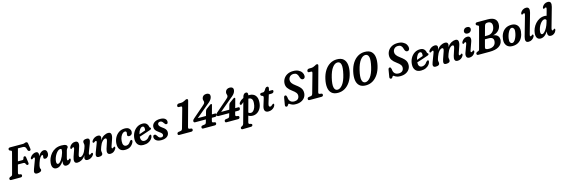

<svg xmlns="http://www.w3.org/2000/svg" viewBox="63 -2357 12390 4224"><g transform="rotate(-15 6258.5 -245.0)"><path d="M152.5 -663.5Q152.5 -680 163 -690Q173.5 -700 193 -700L487 -699.5Q512 -699.5 529 -708Q546 -716.5 563.5 -716.5Q594.5 -716.5 600.5 -679.5L618.5 -559Q624.5 -518.5 592.5 -514Q577 -512 565.5 -520.8Q554 -529.5 547 -553L539.5 -579.5Q532 -606.5 514.2 -620.2Q496.5 -634 465 -634H356.5Q351.5 -614.5 339.8 -571.2Q328 -528 313 -472Q298 -416 282.5 -358H384Q398 -358 406.8 -366.8Q415.5 -375.5 421 -405Q430.5 -428 449 -428Q476 -428 480 -396.5L497.5 -267Q500 -246 491.5 -236.2Q483 -226.5 468.5 -226.5Q448 -226.5 437 -253Q428 -277 416.8 -284.2Q405.5 -291.5 384 -291.5H264.5Q248 -230 235.2 -181.8Q222.5 -133.5 218.5 -117Q213.5 -96 217.8 -86.2Q222 -76.5 239 -72.5L268 -67.5Q291 -62 290.5 -38Q290.5 -21.5 280 -10.8Q269.5 0 248.5 0H35.5Q15.5 0 8.2 -9Q1 -18 1 -32Q1.5 -46 9.2 -55.2Q17 -64.5 28.5 -69.5L50 -76Q63.5 -80.5 71.2 -88Q79 -95.5 84 -112.5Q89 -131 99 -168.2Q109 -205.5 121.8 -253.8Q134.5 -302 148.2 -353.8Q162 -405.5 174.8 -453.2Q187.5 -501 197 -537.5Q206.5 -574 211 -591.5Q217 -616.5 196.5 -625.5L174.5 -632.5Q151.5 -643.5 152.5 -663.5Z M590.5 -321.5Q576.5 -322.5 573.8 -337Q571 -351.5 582.5 -369.5Q605 -404 641 -426Q677 -448 715.5 -448Q741.5 -448 755.8 -433.2Q770 -418.5 770 -393Q770 -375.5 763.5 -348Q794.5 -399 828.5 -423.5Q862.5 -448 896 -448Q928.5 -448 946.8 -425.2Q965 -402.5 965 -363Q965 -316.5 939.8 -287.5Q914.5 -258.5 883.5 -258.5Q861 -258.5 852 -267.8Q843 -277 843 -290.5Q843 -302.5 846.2 -313Q849.5 -323.5 849.5 -337.5Q849.5 -353 833.5 -353Q812 -353 784.8 -315Q757.5 -277 733 -200.5Q720.5 -163 716.8 -141.8Q713 -120.5 713 -103.5Q713 -83 720.2 -72.8Q727.5 -62.5 727.5 -48.5Q727.5 -22.5 699 -6.8Q670.5 9 625 9Q534.5 9 581.5 -106L648.5 -285.5Q662 -320 661 -334.2Q660 -348.5 646 -348.5Q639 -348.5 630.8 -343.8Q622.5 -339 608.5 -327Q598.5 -320 590.5 -321.5Z M1342 -154Q1333.5 -122 1337 -108.2Q1340.5 -94.5 1352 -94.5Q1366 -94.5 1385 -115Q1394 -123 1401.5 -121.5Q1425 -119 1409.5 -75Q1393.5 -35 1361.2 -13Q1329 9 1292.5 9Q1259 9 1243 -9.2Q1227 -27.5 1227 -59Q1227 -70.5 1228 -83.2Q1229 -96 1232 -112Q1157 9 1064.5 9Q1016 9 989.2 -27.2Q962.5 -63.5 969 -135Q973.5 -187.5 996 -242.5Q1018.5 -297.5 1059 -344Q1099.5 -390.5 1157.8 -419.2Q1216 -448 1292.5 -448Q1364 -448 1394.8 -431.2Q1425.5 -414.5 1422.5 -385.5Q1421 -370.5 1414 -362Q1407 -353.5 1398.8 -343.8Q1390.5 -334 1385.5 -316ZM1091.5 -150Q1086.5 -113.5 1095.8 -94.5Q1105 -75.5 1121.5 -75.5Q1141.5 -75.5 1163.2 -94.8Q1185 -114 1205.2 -145.2Q1225.5 -176.5 1242 -213.5Q1258.5 -250.5 1268.8 -286.5Q1279 -322.5 1280 -351Q1281 -364.5 1274.8 -371.5Q1268.5 -378.5 1250.5 -378.5Q1225.5 -378.5 1199.8 -358.5Q1174 -338.5 1151.2 -305.2Q1128.5 -272 1112.5 -231.5Q1096.5 -191 1091.5 -150Z M1905.5 -117Q1919 -116 1921.5 -101Q1924 -86 1912.5 -68Q1891 -34 1853.8 -12.5Q1816.5 9 1776.5 9Q1713 9 1713 -43.5Q1713 -57 1719 -73.2Q1725 -89.5 1734 -111Q1688 -45 1638 -18Q1588 9 1544.5 9Q1488.5 9 1479 -34Q1469.5 -77 1493 -143L1542.5 -285Q1563 -343 1537.5 -343Q1522.5 -343 1503.5 -325Q1493 -315.5 1486 -317.5Q1475.5 -318.5 1471.8 -332.2Q1468 -346 1480 -369Q1498.5 -403.5 1532.5 -425.8Q1566.5 -448 1608 -448Q1660.5 -448 1672.8 -411.5Q1685 -375 1666.5 -320L1615.5 -164Q1592 -92.5 1634.5 -92.5Q1666.5 -92.5 1703.5 -133.2Q1740.5 -174 1766 -246.5Q1780 -285 1784.8 -302.8Q1789.5 -320.5 1789.5 -333.5Q1789.5 -348 1785.8 -361Q1782 -374 1782 -390Q1782 -448 1870.5 -448Q1960.5 -448 1913.5 -332.5L1845 -153.5Q1831.5 -119 1832.8 -104.5Q1834 -90 1848 -90Q1855.5 -90 1864.2 -94.2Q1873 -98.5 1887 -111Q1897 -119 1905.5 -117Z M1996 -322Q1982 -322.5 1979.5 -337.8Q1977 -353 1989 -371.5Q2011 -406.5 2048.2 -427.2Q2085.5 -448 2125 -448Q2188.5 -448 2188.5 -395.5Q2188.5 -382 2182.5 -365.5Q2176.5 -349 2167.5 -327Q2213.5 -393.5 2264.2 -420.8Q2315 -448 2359.5 -448Q2415 -448 2424.5 -405Q2434 -362 2410.5 -296L2361 -153.5Q2341 -96 2366 -96Q2373 -96 2380.5 -100Q2388 -104 2399.5 -115.5Q2407.5 -123 2415 -121Q2425 -120 2429 -106.8Q2433 -93.5 2421.5 -71Q2399.5 -33 2367.8 -12Q2336 9 2296 9Q2243.5 9 2231.2 -27.2Q2219 -63.5 2237 -118.5L2288 -275Q2311.5 -346.5 2269.5 -346.5Q2237 -346.5 2199 -305.8Q2161 -265 2135.5 -192.5Q2121.5 -153.5 2116.8 -136Q2112 -118.5 2112 -105.5Q2112 -90.5 2115.8 -77.8Q2119.5 -65 2119.5 -48.5Q2119.5 9 2031 9Q1941 9 1988 -106L2056.5 -285.5Q2070 -320 2069 -334.2Q2068 -348.5 2054 -348.5Q2038 -348.5 2015.5 -328.5Q2005.5 -320 1996 -322Z M2724 -382.5Q2698 -382.5 2671.5 -359.5Q2645 -336.5 2625.8 -294.2Q2606.5 -252 2602.5 -194Q2598 -134.5 2617.8 -104.5Q2637.5 -74.5 2676 -74.5Q2703 -74.5 2728.2 -90Q2753.5 -105.5 2773.5 -141Q2784.5 -154.5 2792.5 -161.2Q2800.5 -168 2810.5 -168Q2823 -168 2830 -154.5Q2837 -141 2824.5 -112Q2803.5 -63 2756.5 -27Q2709.5 9 2627.5 9Q2549 9 2510.2 -39Q2471.5 -87 2475.5 -172Q2479 -244.5 2511.8 -307.8Q2544.5 -371 2601.8 -409.8Q2659 -448.5 2736 -448.5Q2805.5 -448.5 2837 -415.8Q2868.5 -383 2868.5 -342Q2868.5 -303.5 2846.5 -281.8Q2824.5 -260 2795.5 -260Q2751 -260 2751 -297Q2751 -311 2755.2 -321.8Q2759.5 -332.5 2759.5 -347Q2759.5 -382.5 2724 -382.5Z M3265 -138Q3260 -103.5 3232.8 -69.5Q3205.5 -35.5 3158.8 -13.2Q3112 9 3048 9Q2963 9 2922.2 -41Q2881.5 -91 2885.5 -170.5Q2889.5 -248.5 2923.8 -312Q2958 -375.5 3014.5 -412.8Q3071 -450 3141.5 -450Q3200 -450 3230.8 -421Q3261.5 -392 3269.5 -346Q3272.5 -334.5 3275.2 -330.2Q3278 -326 3283.5 -323Q3296 -318 3297.5 -305Q3298.5 -294 3290.8 -285Q3283 -276 3261.5 -269.5Q3229 -258 3184.2 -243Q3139.5 -228 3093.8 -213.2Q3048 -198.5 3012 -187V-186.5Q3008 -131.5 3029 -102.2Q3050 -73 3091 -73Q3120 -73 3151.2 -89.8Q3182.5 -106.5 3206 -144.5Q3233.5 -174.5 3250.5 -170Q3269.5 -165.5 3265 -138ZM3125.5 -386Q3093.5 -386 3063.5 -345.2Q3033.5 -304.5 3020 -241.5Q3054 -253 3093.5 -266.8Q3133 -280.5 3163.5 -292Q3166.5 -309.5 3166.5 -335Q3166.5 -358.5 3156.2 -372.2Q3146 -386 3125.5 -386Z M3467 -50.5Q3491.5 -50.5 3504.2 -64Q3517 -77.5 3517 -96Q3517 -113 3504 -130.8Q3491 -148.5 3447.5 -178Q3393.5 -214.5 3373.2 -245.2Q3353 -276 3355 -319Q3359 -376 3408.2 -413Q3457.5 -450 3542 -450Q3613.5 -450 3650.8 -423Q3688 -396 3688 -354.5Q3688 -302.5 3652.5 -302.5Q3638 -302.5 3626.5 -311.2Q3615 -320 3601 -342.5Q3586.5 -367 3569 -379.8Q3551.5 -392.5 3528 -392.5Q3502.5 -392.5 3488 -377.8Q3473.5 -363 3473.5 -342.5Q3473.5 -325 3487 -305Q3500.5 -285 3541.5 -255.5Q3584 -227 3604.5 -202Q3625 -177 3630 -153.2Q3635 -129.5 3631.5 -105.5Q3624.5 -54 3578 -22.5Q3531.5 9 3455 9Q3378 9 3338.2 -22.2Q3298.5 -53.5 3298.5 -96.5Q3298.5 -145.5 3338 -145.5Q3353 -145.5 3365.2 -134.8Q3377.5 -124 3389 -104Q3404.5 -74 3423.8 -62.2Q3443 -50.5 3467 -50.5Z M4016.5 -595Q3982 -595 3982.5 -626.5Q3983 -644 3996 -658.2Q4009 -672.5 4035.5 -672.5H4087Q4106 -672.5 4124.2 -678.5Q4142.5 -684.5 4175.5 -701Q4189 -709.5 4199 -714.5Q4209 -719.5 4218.5 -719.5Q4257 -719.5 4246 -678L4093.5 -121Q4088 -100.5 4091.5 -88.8Q4095 -77 4112.5 -74L4153.5 -68Q4167.5 -64.5 4172.5 -56.5Q4177.5 -48.5 4177.5 -37Q4177 -19.5 4165.5 -9.8Q4154 0 4136 0H3864Q3829 0 3830.5 -32.5Q3832 -62.5 3864 -69L3915 -76Q3945 -80.5 3956.5 -121.5L4076.5 -549Q4084 -576 4079.2 -585.5Q4074.5 -595 4055.5 -595Z M4565 -350Q4574 -381.5 4592.5 -396L4675.5 -457Q4690 -468 4697.8 -472Q4705.5 -476 4713 -476Q4734 -476 4726.5 -448L4672.5 -251.5H4741Q4771.5 -251.5 4770 -222Q4769.5 -204.5 4757.8 -191.8Q4746 -179 4724.5 -179H4652L4635 -116Q4625.5 -80 4650 -75L4687.5 -68Q4713 -62 4711.5 -37.5Q4711 -19.5 4699.8 -10Q4688.5 -0.5 4670 -0.5H4409.5Q4375 -0.5 4376 -32.5Q4377.5 -64 4408.5 -69.5L4461.5 -77Q4488.5 -81 4498 -116L4516 -179H4271Q4254 -179 4245.8 -188.8Q4237.5 -198.5 4238.5 -213Q4239 -228.5 4248 -242Q4257 -255.5 4279.5 -273L4517 -478.5Q4546 -501 4558.8 -517.2Q4571.5 -533.5 4575.5 -548Q4579.5 -564.5 4575 -578Q4570.5 -591.5 4566.8 -607.8Q4563 -624 4569 -648.5Q4577 -680.5 4603 -699.8Q4629 -719 4671 -719Q4709.5 -719 4730.5 -700Q4751.5 -681 4749.5 -648.5Q4747 -624 4737 -600Q4727 -576 4702.2 -548.2Q4677.5 -520.5 4630.5 -485L4351.5 -251.5H4537Z M5096 -350Q5105 -381.5 5123.5 -396L5206.5 -457Q5221 -468 5228.8 -472Q5236.5 -476 5244 -476Q5265 -476 5257.5 -448L5203.5 -251.5H5272Q5302.5 -251.5 5301 -222Q5300.5 -204.5 5288.8 -191.8Q5277 -179 5255.5 -179H5183L5166 -116Q5156.5 -80 5181 -75L5218.5 -68Q5244 -62 5242.5 -37.5Q5242 -19.5 5230.8 -10Q5219.5 -0.5 5201 -0.5H4940.5Q4906 -0.5 4907 -32.5Q4908.5 -64 4939.5 -69.5L4992.5 -77Q5019.5 -81 5029 -116L5047 -179H4802Q4785 -179 4776.8 -188.8Q4768.5 -198.5 4769.5 -213Q4770 -228.5 4779 -242Q4788 -255.5 4810.5 -273L5048 -478.5Q5077 -501 5089.8 -517.2Q5102.5 -533.5 5106.5 -548Q5110.5 -564.5 5106 -578Q5101.5 -591.5 5097.8 -607.8Q5094 -624 5100 -648.5Q5108 -680.5 5134 -699.8Q5160 -719 5202 -719Q5240.5 -719 5261.5 -700Q5282.5 -681 5280.5 -648.5Q5278 -624 5268 -600Q5258 -576 5233.2 -548.2Q5208.5 -520.5 5161.5 -485L4882.5 -251.5H5068Z M5373.5 -302Q5348 -278 5329.5 -295.5Q5320 -305.5 5324.5 -323Q5329 -340.5 5344.5 -356Q5379.5 -397 5434.5 -421L5441 -445.5Q5450.5 -481 5470.5 -501Q5490.5 -521 5518.5 -521Q5570 -521 5555.5 -449Q5567 -449.5 5578.5 -449.5Q5666 -449.5 5711.8 -395Q5757.5 -340.5 5751 -244.5Q5747.5 -164.5 5717 -107.8Q5686.5 -51 5639 -21Q5591.5 9 5537.5 9Q5477.5 9 5438.5 -18L5400.5 122.5Q5390.5 159.5 5419 166L5445.5 171Q5472.5 178 5472.5 199Q5472.5 215 5461.2 225Q5450 235 5432 235L5246 238.5Q5209.5 239 5209.5 207.5Q5209.5 196.5 5216.8 188Q5224 179.5 5242 170.5Q5261.5 162.5 5269.8 153.5Q5278 144.5 5282.5 129L5410 -333Q5391 -319.5 5373.5 -302ZM5545 -377.5Q5541 -377.5 5536.5 -377L5456 -83Q5476.5 -61 5512.5 -61Q5542 -61 5567.2 -86Q5592.5 -111 5609 -153.8Q5625.5 -196.5 5629 -251Q5635 -318 5610.5 -347.8Q5586 -377.5 5545 -377.5Z M5856.5 -355 5833.5 -363Q5812 -376.5 5812 -394.5Q5812 -427.5 5855 -427.5H5879Q5896 -427.5 5906 -432.8Q5916 -438 5928 -454L5958 -500.5Q5976.5 -525 6001.5 -525Q6032.5 -525 6032.5 -493.5Q6032.5 -484.5 6030.2 -471.5Q6028 -458.5 6022.5 -439.5L6017.5 -424.5H6090.5Q6113 -424.5 6113 -401Q6113 -378 6097 -365Q6081 -352 6054.5 -352H5995.5L5937 -160.5Q5924 -118.5 5930.8 -101.5Q5937.5 -84.5 5958.5 -84.5Q5982 -84.5 6011.5 -114.5Q6028 -129.5 6038.5 -128Q6056.5 -126.5 6052.5 -101.5Q6047.5 -75 6026 -49.5Q6004.5 -24 5970.5 -7.5Q5936.5 9 5893 9Q5834.5 9 5813.8 -31Q5793 -71 5820.5 -152.5L5862 -287Q5872.5 -318.5 5871.5 -332.5Q5870.5 -346.5 5856.5 -355Z M6519 10Q6477 10 6450.2 2.5Q6423.5 -5 6407.5 -15Q6391.5 -25 6382 -32.5Q6372.5 -40 6365 -40Q6357 -40 6349.5 -27.5Q6342 -15 6332.2 -2.5Q6322.5 10 6308.5 10Q6291.5 10 6281.8 -1Q6272 -12 6276 -36L6302 -193Q6305 -212.5 6313.8 -224Q6322.5 -235.5 6337 -235.5Q6353 -235.5 6360 -225.8Q6367 -216 6373 -191.5L6377 -159Q6384.5 -112 6415.5 -85Q6446.5 -58 6500 -58Q6549 -58 6579 -82.2Q6609 -106.5 6613.5 -152.5Q6617 -192 6594 -224.2Q6571 -256.5 6512.5 -298.5Q6449.5 -343.5 6418.8 -390Q6388 -436.5 6391.5 -497Q6394.5 -554.5 6425 -602.8Q6455.5 -651 6510.8 -680.5Q6566 -710 6644 -710Q6714.5 -710 6763 -685.8Q6811.5 -661.5 6836.2 -623.2Q6861 -585 6860.5 -542.5Q6860.5 -516.5 6846.5 -498.2Q6832.5 -480 6807.5 -480Q6768 -480 6750 -530L6741 -559.5Q6730 -601 6705 -623.8Q6680 -646.5 6638 -646.5Q6585 -646.5 6553.5 -616Q6522 -585.5 6518.5 -540Q6515.5 -503 6538.2 -468.5Q6561 -434 6615.5 -394.5Q6671 -354.5 6702.2 -321.5Q6733.5 -288.5 6745.5 -254.8Q6757.5 -221 6755.5 -179Q6752.5 -125 6723 -82.2Q6693.5 -39.5 6641.5 -14.8Q6589.5 10 6519 10Z M6982 -595Q6947.5 -595 6948 -626.5Q6948.5 -644 6961.5 -658.2Q6974.5 -672.5 7001 -672.5H7052.5Q7071.5 -672.5 7089.8 -678.5Q7108 -684.5 7141 -701Q7154.5 -709.5 7164.5 -714.5Q7174.5 -719.5 7184 -719.5Q7222.5 -719.5 7211.5 -678L7059 -121Q7053.5 -100.5 7057 -88.8Q7060.5 -77 7078 -74L7119 -68Q7133 -64.5 7138 -56.5Q7143 -48.5 7143 -37Q7142.5 -19.5 7131 -9.8Q7119.5 0 7101.5 0H6829.5Q6794.5 0 6796 -32.5Q6797.5 -62.5 6829.5 -69L6880.5 -76Q6910.5 -80.5 6922 -121.5L7042 -549Q7049.5 -576 7044.8 -585.5Q7040 -595 7021 -595Z M7639.5 -709.5Q7736.5 -709.5 7787.5 -662.8Q7838.5 -616 7849.2 -533.8Q7860 -451.5 7836 -345.5Q7811 -234.5 7759.8 -155Q7708.5 -75.5 7637 -33Q7565.5 9.5 7479.5 9.5Q7384.5 9.5 7333.8 -37.2Q7283 -84 7272 -166.5Q7261 -249 7285 -356.5Q7309 -465.5 7359.5 -544.8Q7410 -624 7481.2 -666.8Q7552.5 -709.5 7639.5 -709.5ZM7692 -351Q7728 -504 7711.5 -572Q7695 -640 7633.5 -640Q7573.5 -640 7518.5 -567.8Q7463.5 -495.5 7428.5 -349.5Q7393 -201 7410 -130.5Q7427 -60 7485.5 -60Q7545 -60 7601.2 -132.2Q7657.5 -204.5 7692 -351Z M8273.5 -709.5Q8370.5 -709.5 8421.5 -662.8Q8472.5 -616 8483.2 -533.8Q8494 -451.5 8470 -345.5Q8445 -234.5 8393.8 -155Q8342.5 -75.5 8271 -33Q8199.5 9.5 8113.5 9.5Q8018.5 9.5 7967.8 -37.2Q7917 -84 7906 -166.5Q7895 -249 7919 -356.5Q7943 -465.5 7993.5 -544.8Q8044 -624 8115.2 -666.8Q8186.5 -709.5 8273.5 -709.5ZM8326 -351Q8362 -504 8345.5 -572Q8329 -640 8267.5 -640Q8207.5 -640 8152.5 -567.8Q8097.5 -495.5 8062.5 -349.5Q8027 -201 8044 -130.5Q8061 -60 8119.5 -60Q8179 -60 8235.2 -132.2Q8291.5 -204.5 8326 -351Z M8897.5 10Q8855.5 10 8828.8 2.5Q8802 -5 8786 -15Q8770 -25 8760.5 -32.5Q8751 -40 8743.5 -40Q8735.5 -40 8728 -27.5Q8720.5 -15 8710.8 -2.5Q8701 10 8687 10Q8670 10 8660.2 -1Q8650.5 -12 8654.5 -36L8680.5 -193Q8683.5 -212.5 8692.2 -224Q8701 -235.5 8715.5 -235.5Q8731.5 -235.5 8738.5 -225.8Q8745.5 -216 8751.5 -191.5L8755.5 -159Q8763 -112 8794 -85Q8825 -58 8878.5 -58Q8927.5 -58 8957.5 -82.2Q8987.5 -106.5 8992 -152.5Q8995.5 -192 8972.5 -224.2Q8949.5 -256.5 8891 -298.5Q8828 -343.5 8797.2 -390Q8766.5 -436.5 8770 -497Q8773 -554.5 8803.5 -602.8Q8834 -651 8889.2 -680.5Q8944.5 -710 9022.5 -710Q9093 -710 9141.5 -685.8Q9190 -661.5 9214.8 -623.2Q9239.5 -585 9239 -542.5Q9239 -516.5 9225 -498.2Q9211 -480 9186 -480Q9146.5 -480 9128.5 -530L9119.5 -559.5Q9108.5 -601 9083.5 -623.8Q9058.5 -646.5 9016.5 -646.5Q8963.5 -646.5 8932 -616Q8900.5 -585.5 8897 -540Q8894 -503 8916.8 -468.5Q8939.5 -434 8994 -394.5Q9049.5 -354.5 9080.8 -321.5Q9112 -288.5 9124 -254.8Q9136 -221 9134 -179Q9131 -125 9101.5 -82.2Q9072 -39.5 9020 -14.8Q8968 10 8897.5 10Z M9586 -138Q9581 -103.5 9553.8 -69.5Q9526.5 -35.5 9479.8 -13.2Q9433 9 9369 9Q9284 9 9243.2 -41Q9202.5 -91 9206.5 -170.5Q9210.5 -248.5 9244.8 -312Q9279 -375.5 9335.5 -412.8Q9392 -450 9462.5 -450Q9521 -450 9551.8 -421Q9582.5 -392 9590.5 -346Q9593.5 -334.5 9596.2 -330.2Q9599 -326 9604.5 -323Q9617 -318 9618.5 -305Q9619.5 -294 9611.8 -285Q9604 -276 9582.5 -269.5Q9550 -258 9505.2 -243Q9460.5 -228 9414.8 -213.2Q9369 -198.5 9333 -187V-186.5Q9329 -131.5 9350 -102.2Q9371 -73 9412 -73Q9441 -73 9472.2 -89.8Q9503.5 -106.5 9527 -144.5Q9554.5 -174.5 9571.5 -170Q9590.5 -165.5 9586 -138ZM9446.5 -386Q9414.5 -386 9384.5 -345.2Q9354.5 -304.5 9341 -241.5Q9375 -253 9414.5 -266.8Q9454 -280.5 9484.5 -292Q9487.5 -309.5 9487.5 -335Q9487.5 -358.5 9477.2 -372.2Q9467 -386 9446.5 -386Z M9899 -106 9957.5 -275Q9982 -346.5 9939.5 -346.5Q9907.5 -346.5 9870.5 -305.8Q9833.5 -265 9808 -192.5Q9793.5 -153.5 9789 -136Q9784.5 -118.5 9784.5 -105.5Q9784.5 -90.5 9788.2 -77.8Q9792 -65 9792 -48.5Q9792 9 9703 9Q9613 9 9660.5 -106L9728.5 -285.5Q9742 -320 9741 -334.2Q9740 -348.5 9726 -348.5Q9710.5 -348.5 9686 -327Q9677 -320.5 9668 -322Q9654.5 -323 9651.8 -337.5Q9649 -352 9660 -369.5Q9682.5 -404 9720.2 -426Q9758 -448 9797.5 -448Q9860.5 -448 9860.5 -395.5Q9860.5 -382 9854.8 -365.5Q9849 -349 9840 -328Q9886 -393.5 9936 -420.8Q9986 -448 10029.5 -448Q10097 -448 10097 -389Q10097 -377 10092.5 -362.8Q10088 -348.5 10081 -331Q10126.5 -395 10175.8 -421.5Q10225 -448 10268.5 -448Q10323 -448 10332.5 -404.8Q10342 -361.5 10318.5 -296L10269 -153.5Q10249 -96 10274 -96Q10282 -96 10290 -100.2Q10298 -104.5 10310 -115.5Q10318.5 -122.5 10325.5 -121Q10335.5 -120 10339.2 -106.8Q10343 -93.5 10331.5 -71Q10312 -35.5 10278.5 -13.2Q10245 9 10204 9Q10151.5 9 10139.2 -27.2Q10127 -63.5 10145 -118.5L10196 -275Q10219.5 -346.5 10178.5 -346.5Q10146 -346.5 10109 -305.8Q10072 -265 10046.5 -192.5Q10032.5 -153.5 10027.8 -136Q10023 -118.5 10023 -105.5Q10023 -90.5 10026.8 -77.8Q10030.5 -65 10030.5 -48.5Q10030.5 9 9942 9Q9895.5 9 9887.5 -19Q9879.5 -47 9899 -106Z M10569 -514Q10535.5 -514 10517.5 -530.5Q10499.5 -547 10499 -573Q10499 -603 10523.2 -628.2Q10547.5 -653.5 10590.5 -653.5Q10624 -653.5 10642 -637Q10660 -620.5 10660 -595Q10660 -564.5 10636 -539.2Q10612 -514 10569 -514ZM10537.5 -151.5Q10517 -96 10542 -96Q10549.5 -96 10557.8 -100Q10566 -104 10576.5 -114.5Q10585 -122.5 10593 -121Q10603 -120 10606.8 -106.2Q10610.5 -92.5 10598.5 -69.5Q10578.5 -33 10545.2 -12Q10512 9 10472 9Q10419.5 9 10405.5 -28.2Q10391.5 -65.5 10412.5 -121L10473.5 -287.5Q10494.5 -343 10467 -343Q10459 -343 10451.2 -338.8Q10443.5 -334.5 10432.5 -323.5Q10424 -316 10416.5 -318Q10406 -319 10402.2 -332.5Q10398.5 -346 10410.5 -369Q10429.5 -404.5 10463.2 -426.2Q10497 -448 10537.5 -448Q10590 -448 10603.2 -410.5Q10616.5 -373 10597 -318.5Z M10831 -700H11073.5Q11189.5 -700 11239.8 -650.8Q11290 -601.5 11280 -513Q11272.5 -446.5 11224.5 -396Q11176.5 -345.5 11099 -330.5Q11176 -318.5 11206.5 -277.5Q11237 -236.5 11228.5 -176Q11217 -93.5 11141.8 -46.8Q11066.5 0 10930.5 0H10673Q10652.5 0 10645 -9Q10637.5 -18 10637.5 -32Q10637.5 -45.5 10645.8 -55.2Q10654 -65 10665.5 -69.5L10686.5 -76Q10700 -80.5 10707.5 -87.2Q10715 -94 10719.5 -110Q10726.5 -136 10739.8 -185.2Q10753 -234.5 10769.2 -295Q10785.5 -355.5 10801.5 -415.2Q10817.5 -475 10830 -522.5Q10842.5 -570 10848.5 -593Q10854 -616.5 10832.5 -625.5L10812 -633Q10791 -644 10791 -663Q10791 -679.5 10801.2 -689.8Q10811.5 -700 10831 -700ZM10980 -576.5Q10969 -537.5 10953 -479Q10937 -420.5 10920 -358.5H10983.5Q11050.5 -358.5 11095.2 -402.8Q11140 -447 11149 -516Q11157 -572.5 11131.8 -602.8Q11106.5 -633 11055.5 -633Q11021.5 -633 11004.8 -620Q10988 -607 10980 -576.5ZM10856 -119Q10849.5 -93.5 10867.2 -80.5Q10885 -67.5 10935.5 -67.5Q11001.5 -67.5 11042.2 -96.5Q11083 -125.5 11092.5 -181.5Q11102 -235.5 11075.8 -263.8Q11049.5 -292 10991 -292H10902Q10886.5 -235 10874 -188.2Q10861.5 -141.5 10856 -119Z M11545.5 -450Q11605 -450 11644.2 -424.5Q11683.5 -399 11701 -355Q11718.5 -311 11712.5 -255.5Q11705 -180 11673.8 -120Q11642.5 -60 11587 -25.5Q11531.5 9 11452 9Q11364 9 11319.8 -45Q11275.5 -99 11285 -186Q11291.5 -259 11322.2 -319Q11353 -379 11408.5 -414.5Q11464 -450 11545.5 -450ZM11464.5 -58Q11485.5 -58 11505.2 -77Q11525 -96 11541.8 -127.5Q11558.5 -159 11570.2 -196.5Q11582 -234 11586.5 -270.5Q11596.5 -330 11578.5 -356.8Q11560.5 -383.5 11533 -383.5Q11512 -383.5 11492.2 -364.2Q11472.5 -345 11455.5 -313.5Q11438.5 -282 11426.8 -244.5Q11415 -207 11410.5 -170.5Q11401 -110.5 11418.2 -84.2Q11435.5 -58 11464.5 -58Z M12012 -600.5 11886.5 -157Q11876.5 -122.5 11877.8 -109.2Q11879 -96 11891 -96Q11899 -96 11907 -99.8Q11915 -103.5 11924.5 -114.5Q11934 -123 11943 -122Q11953.5 -121 11957.2 -107.2Q11961 -93.5 11949 -70Q11930 -34.5 11896 -12.8Q11862 9 11818 9Q11769 9 11756.2 -26Q11743.5 -61 11760.5 -120.5L11886 -562.5Q11895.5 -597 11894.2 -610.5Q11893 -624 11881 -624Q11869.5 -624 11854 -613.5Q11840 -603.5 11832.5 -605.5Q11822.5 -606.5 11819.2 -620Q11816 -633.5 11828 -656.5Q11846 -688 11878.5 -708.5Q11911 -729 11951.5 -729Q12001.5 -729 12015 -694Q12028.5 -659 12012 -600.5Z M12507.5 -600 12382.5 -158Q12374 -129 12376.2 -112.2Q12378.5 -95.5 12392 -95.5Q12399.5 -95.5 12406.8 -99.8Q12414 -104 12423.5 -116Q12431.5 -123 12438.5 -121.5Q12462 -119.5 12446.5 -75Q12430.5 -34.5 12397 -12.8Q12363.5 9 12327.5 9Q12291.5 9 12274.2 -9.8Q12257 -28.5 12257 -62Q12257 -72.5 12258 -83.8Q12259 -95 12261 -109Q12222 -48 12179.8 -19.5Q12137.5 9 12091.5 9Q12042 9 12015.2 -27.2Q11988.5 -63.5 11994.5 -135Q11999.5 -190.5 12023.5 -246Q12047.5 -301.5 12088 -347.2Q12128.5 -393 12182.5 -420.5Q12236.5 -448 12300.5 -448Q12325.5 -448 12346 -441L12380 -562Q12389.5 -596.5 12388 -610Q12386.5 -623.5 12374.5 -623.5Q12363 -623.5 12348 -613Q12334 -603 12326.5 -605Q12316 -606 12313.2 -619.8Q12310.5 -633.5 12323 -656Q12341 -688 12373.2 -708.2Q12405.5 -728.5 12446 -728.5Q12497 -728.5 12510.5 -693.8Q12524 -659 12507.5 -600ZM12117.5 -149.5Q12112.5 -114.5 12121.2 -95Q12130 -75.5 12148 -75.5Q12174.5 -75.5 12205 -106.5Q12235.5 -137.5 12262.2 -188Q12289 -238.5 12306 -297.5L12320.5 -349.5Q12309.5 -378.5 12278.5 -378.5Q12253 -378.5 12226.8 -358.5Q12200.5 -338.5 12177.5 -305.2Q12154.5 -272 12138.5 -231.5Q12122.5 -191 12117.5 -149.5Z"/></g></svg>

Font: Fraunces 144pt S100 SemiBold
Style: Italic
Weight: 600
Italic angle: -16°
Version: Version 1.000; ttfautohint (v1.8.3)